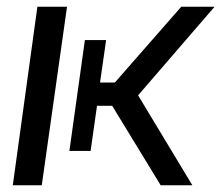

<svg xmlns="http://www.w3.org/2000/svg" viewBox="-20 -550 657 570"><path d="M295 -431H232L186 -102H249L268 -236H313L457 0H551L390 -267L617 -530H518L321 -305H277ZM179 -530H91L18 0H104Z"/></svg>

Font: Cheyenne Sans
Style: Italic
Weight: 400
Italic angle: -8.13011°
Designer: The Public Sans project authors (U.S. Web Design System), Libre Franklin designed by Pablo Impallari and Rodrigo Fuenzal
Foundry: The Cheyenne Sans Project Authors
Version: Version 2.007